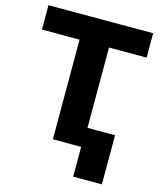

<svg xmlns="http://www.w3.org/2000/svg" viewBox="-130 -821 909 1088"><g transform="rotate(15 324.5 -277.0)"><path d="M17.6 -584.5V-727.5H631.8V-584.5H411.1V0H238.3V-584.5ZM572.8 -113.3V174.8H404.3V-113.3Z"/></g></svg>

Font: Inter Tight ExtraBold
Style: Regular
Weight: 800
Designer: Rasmus Andersson
Foundry: rsms
Version: Version 3.004; ttfautohint (v1.8.4.7-5d5b)